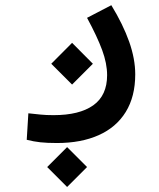

<svg xmlns="http://www.w3.org/2000/svg" viewBox="-20 -331 626 757"><path d="M204.6 232.9Q165.5 232.9 139.2 230Q112.8 227.1 85.4 220.2L91.8 115.7Q119.6 118.7 140.4 120.8Q161.1 123 191.4 123Q293 123 347.7 84.2Q402.3 45.4 402.3 -34.7Q402.3 -80.6 382.8 -133.5Q363.3 -186.5 323.2 -260.7L418.9 -310.5Q465.3 -234.4 489.3 -166.5Q513.2 -98.6 513.2 -38.1Q513.2 49.8 475.8 110.4Q438.5 170.9 369.1 201.9Q299.8 232.9 204.6 232.9ZM264.2 2.4 182.1 -79.6 264.2 -162.1 346.2 -79.6ZM244.6 406.2 166 327.6 244.6 249 323.2 327.6Z"/></svg>

Font: Cascadia Mono Medium
Style: Regular
Weight: 500
Monospace: yes
Designer: Aaron Bell
Foundry: Saja Typeworks
Version: Version 2407.024